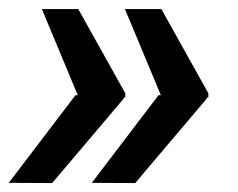

<svg xmlns="http://www.w3.org/2000/svg" viewBox="-23 -472 533 430"><path d="M-3.4 -62.5 146 -258.8 253.9 -260.3V-251L93.8 -62ZM70.8 -451.7H152.3L257.8 -262.7L257.3 -253.4L152.8 -254.9ZM182.6 -62.5 332 -258.8 439.9 -260.3V-251L279.8 -62ZM256.8 -451.7H338.4L443.8 -262.7L443.4 -253.4L338.9 -254.9Z"/></svg>

Font: Roboto
Style: Bold Italic
Weight: 700
Italic angle: -12°
Designer: Christian Robertson
Foundry: Google
Version: Version 3.0